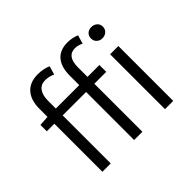

<svg xmlns="http://www.w3.org/2000/svg" viewBox="-168 -1072 1336 1336"><g transform="rotate(-45 500.0 -404.5)"><path d="M470.7 -540V-633.8Q470.7 -717.8 509.3 -763.2Q547.9 -808.6 623 -808.6Q668 -808.6 710 -791L691.4 -727.5Q660.2 -743.2 630.9 -743.2Q551.8 -743.2 551.8 -632.8V-540H668.9V-472.7H551.8V0H470.7V-472.7H240.2V0H158.2V-472.7H84V-535.2L158.2 -540V-619.1Q158.2 -704.1 199.7 -751Q241.2 -797.9 320.3 -797.9Q374 -797.9 418 -778.3L399.4 -715.8Q363.3 -732.4 327.1 -732.4Q285.2 -732.4 262.7 -702.1Q240.2 -671.9 240.2 -616.2V-540ZM774.4 0V-540H855.5V0ZM875 -710.9Q875 -687.5 857.9 -671.9Q840.8 -656.2 815.4 -656.2Q791 -656.2 774.4 -671.9Q757.8 -687.5 757.8 -710.9Q757.8 -736.3 773.9 -751.5Q790 -766.6 815.4 -766.6Q840.8 -766.6 857.9 -751.5Q875 -736.3 875 -710.9Z"/></g></svg>

Font: GenEi Gothic M SemiLight
Style: Regular
Weight: 350
Designer: o_tamon (Modified); [Source Han Sans]
Ryoko NISHIZUKA  (kana & ideographs); Paul D. Hunt (Latin, Greek & Cyrillic); Wenl
Version: Version 1.1a;Original Version 1.004